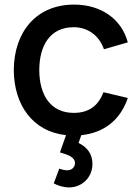

<svg xmlns="http://www.w3.org/2000/svg" viewBox="-20 -575 608 836"><path d="M281.5 241C336 241 382.5 198.5 382.5 138.5C382.5 95.5 359.5 65.5 322 47.5L334 13.5C433 3.5 504.5 -53 536.5 -148.5L430.5 -173.5C408.5 -115.5 368 -83.5 301 -83.5C202 -83.5 151.5 -158.5 151 -270C151.5 -378 198.5 -456.5 301 -456.5C361.5 -456.5 412 -421 432.5 -360.5L536.5 -390.5C509.5 -492 420.5 -555 302.5 -555C139 -555 41 -437 40 -270C41 -117 123 -2 267.5 13.5L241 88.5C275.5 99 306.5 108.5 306.5 135.5C306.5 151 294.5 166.5 272.5 166.5C263 166.5 251.5 164 238 159.5L214 223.5C233.5 233.5 255.5 241 281.5 241Z"/></svg>

Font: Manrope SemiBold
Style: Regular
Weight: 600
Designer: Mikhail Sharanda
Foundry: Mikhail Sharanda
Version: Version 4.505